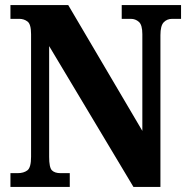

<svg xmlns="http://www.w3.org/2000/svg" viewBox="-20 -734 741 754"><path d="M21 0V-54H49Q73 -54 87.5 -65Q102 -76 102 -118V-600Q102 -639 88 -649.5Q74 -660 56 -660H21V-714H248L539 -220V-600Q539 -636 525.5 -648Q512 -660 494 -660H458V-714H691V-660H656Q636 -660 623 -646.5Q610 -633 610 -596V0H504L173 -553V-118Q173 -76 184 -65Q195 -54 218 -54H254V0Z"/></svg>

Font: Noto Serif Tamil Condensed ExtraBold
Style: Regular
Weight: 800
Width: 3
Designer: Indian Type Foundry, Tom Grace, and the Monotype Design Team
Foundry: Monotype Imaging Inc.
Version: Version 2.004; ttfautohint (v1.8.4.7-5d5b)